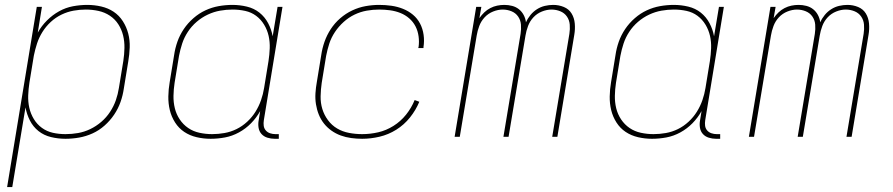

<svg xmlns="http://www.w3.org/2000/svg" viewBox="-20 -558 3640 783"><path d="M9 205 130 -530H151L134 -425Q149 -452 171.5 -474.5Q194 -497 221 -512Q248 -527 277.5 -532.5Q307 -538 336 -538Q365 -538 393 -531.5Q421 -525 443.5 -510Q466 -495 481 -471.5Q496 -448 503 -421Q510 -394 509 -365Q508 -336 503 -307L485 -197Q481 -169 471.5 -142Q462 -115 445.5 -90.5Q429 -66 406.5 -46Q384 -26 357.5 -14Q331 -2 303 3Q275 8 247 8Q217 8 188 1Q159 -6 137 -23.5Q115 -41 102 -66.5Q89 -92 84 -120L30 205ZM247 -11Q273 -11 298.5 -15.5Q324 -20 348 -31.5Q372 -43 393 -61Q414 -79 429 -102Q444 -125 452.5 -149.5Q461 -174 465 -200L483 -310Q487 -336 487.5 -362.5Q488 -389 482 -413.5Q476 -438 462.5 -459Q449 -480 428 -494Q407 -508 381.5 -513.5Q356 -519 330 -519Q305 -519 280 -514.5Q255 -510 231 -498.5Q207 -487 187 -468.5Q167 -450 153 -427.5Q139 -405 131 -380.5Q123 -356 118 -331L100 -221Q96 -195 95 -169Q94 -143 99.5 -118.5Q105 -94 118 -72.5Q131 -51 151 -36.5Q171 -22 195.5 -16.5Q220 -11 247 -11Z M839 8Q810 8 782 1.5Q754 -5 731.5 -20Q709 -35 694 -58.5Q679 -82 672.5 -109Q666 -136 666.5 -165Q667 -194 672 -223L690 -333Q694 -361 703.5 -388Q713 -415 729.5 -439.5Q746 -464 769 -484Q792 -504 818 -516Q844 -528 872 -533Q900 -538 928 -538Q958 -538 987 -531Q1016 -524 1038 -506.5Q1060 -489 1073.5 -463.5Q1087 -438 1092 -410L1112 -530H1132L1056 -68Q1054 -56 1055.5 -45Q1057 -34 1064 -26Q1071 -18 1081.5 -14.5Q1092 -11 1103 -11H1117V8H1100Q1085 8 1070.5 3.5Q1056 -1 1046.5 -11.5Q1037 -22 1034.5 -37Q1032 -52 1035 -68L1041 -105Q1026 -78 1004 -55.5Q982 -33 954.5 -18Q927 -3 897.5 2.5Q868 8 839 8ZM845 -11Q870 -11 895.5 -15.5Q921 -20 944.5 -31.5Q968 -43 988 -61.5Q1008 -80 1022 -102.5Q1036 -125 1044.5 -149.5Q1053 -174 1057 -199L1075 -309Q1079 -335 1080 -361Q1081 -387 1075.5 -411.5Q1070 -436 1057 -457.5Q1044 -479 1024.5 -493.5Q1005 -508 980 -513.5Q955 -519 928 -519Q903 -519 877.5 -514.5Q852 -510 827.5 -498.5Q803 -487 782 -469Q761 -451 746 -428Q731 -405 723 -380.5Q715 -356 710 -330L692 -220Q688 -194 687.5 -167.5Q687 -141 693 -116.5Q699 -92 713 -71Q727 -50 747.5 -36Q768 -22 793.5 -16.5Q819 -11 845 -11Z M1457 8Q1435 8 1412.5 5Q1390 2 1369.5 -5.5Q1349 -13 1331.5 -25.5Q1314 -38 1301 -54.5Q1288 -71 1280 -91Q1272 -111 1268.5 -133Q1265 -155 1266.5 -178Q1268 -201 1272 -223L1290 -333Q1294 -361 1303.5 -388Q1313 -415 1329 -439.5Q1345 -464 1367.5 -483.5Q1390 -503 1416.5 -515.5Q1443 -528 1471 -533Q1499 -538 1526 -538Q1552 -538 1576.5 -534.5Q1601 -531 1623.5 -522Q1646 -513 1664 -498Q1682 -483 1693 -462Q1704 -441 1707.5 -416Q1711 -391 1707 -366Q1707 -365 1707 -364Q1707 -363 1707 -362H1686Q1686 -363 1686 -364Q1686 -365 1687 -366Q1690 -388 1687 -410Q1684 -432 1674.5 -450.5Q1665 -469 1649 -483Q1633 -497 1613 -505Q1593 -513 1571 -516Q1549 -519 1526 -519Q1501 -519 1475.5 -514.5Q1450 -510 1426 -498.5Q1402 -487 1381.5 -468.5Q1361 -450 1346 -427.5Q1331 -405 1323 -380.5Q1315 -356 1310 -330L1292 -220Q1288 -193 1287.5 -165.5Q1287 -138 1294.5 -113.5Q1302 -89 1317.5 -68Q1333 -47 1355 -34Q1377 -21 1403.5 -16Q1430 -11 1457 -11Q1490 -11 1522.5 -18.5Q1555 -26 1584.5 -44.5Q1614 -63 1636 -90.5Q1658 -118 1671 -150L1690 -143Q1676 -109 1652 -79Q1628 -49 1596 -29Q1564 -9 1528 -0.5Q1492 8 1457 8Z M1834 0 1922 -530H1943L1935 -484Q1944 -497 1955 -507.5Q1966 -518 1979.5 -525Q1993 -532 2007.5 -535Q2022 -538 2037 -538Q2053 -538 2068.5 -534Q2084 -530 2096 -520.5Q2108 -511 2115.5 -497Q2123 -483 2125 -467Q2132 -483 2143.5 -497Q2155 -511 2170 -520.5Q2185 -530 2202 -534Q2219 -538 2236 -538Q2259 -538 2279.5 -529.5Q2300 -521 2311 -503Q2322 -485 2324 -462Q2326 -439 2322 -416L2253 0H2232L2302 -420Q2305 -439 2303.5 -457.5Q2302 -476 2292 -490.5Q2282 -505 2265 -512Q2248 -519 2229 -519Q2210 -519 2190 -511Q2170 -503 2155.5 -487.5Q2141 -472 2133.5 -452Q2126 -432 2123 -413L2054 0H2033L2103 -420Q2106 -439 2104.5 -457.5Q2103 -476 2093 -490.5Q2083 -505 2066 -512Q2049 -519 2030 -519Q2011 -519 1991 -511Q1971 -503 1956.5 -487.5Q1942 -472 1934.5 -452Q1927 -432 1924 -413L1855 0Z M2639 8Q2610 8 2582 1.5Q2554 -5 2531.5 -20Q2509 -35 2494 -58.5Q2479 -82 2472.5 -109Q2466 -136 2466.5 -165Q2467 -194 2472 -223L2490 -333Q2494 -361 2503.5 -388Q2513 -415 2529.5 -439.5Q2546 -464 2569 -484Q2592 -504 2618 -516Q2644 -528 2672 -533Q2700 -538 2728 -538Q2758 -538 2787 -531Q2816 -524 2838 -506.5Q2860 -489 2873.5 -463.5Q2887 -438 2892 -410L2912 -530H2932L2856 -68Q2854 -56 2855.5 -45Q2857 -34 2864 -26Q2871 -18 2881.5 -14.5Q2892 -11 2903 -11H2917V8H2900Q2885 8 2870.5 3.5Q2856 -1 2846.5 -11.5Q2837 -22 2834.5 -37Q2832 -52 2835 -68L2841 -105Q2826 -78 2804 -55.5Q2782 -33 2754.5 -18Q2727 -3 2697.5 2.5Q2668 8 2639 8ZM2645 -11Q2670 -11 2695.5 -15.5Q2721 -20 2744.5 -31.5Q2768 -43 2788 -61.5Q2808 -80 2822 -102.5Q2836 -125 2844.5 -149.5Q2853 -174 2857 -199L2875 -309Q2879 -335 2880 -361Q2881 -387 2875.5 -411.5Q2870 -436 2857 -457.5Q2844 -479 2824.5 -493.5Q2805 -508 2780 -513.5Q2755 -519 2728 -519Q2703 -519 2677.5 -514.5Q2652 -510 2627.5 -498.5Q2603 -487 2582 -469Q2561 -451 2546 -428Q2531 -405 2523 -380.5Q2515 -356 2510 -330L2492 -220Q2488 -194 2487.5 -167.5Q2487 -141 2493 -116.5Q2499 -92 2513 -71Q2527 -50 2547.5 -36Q2568 -22 2593.5 -16.5Q2619 -11 2645 -11Z M3034 0 3122 -530H3143L3135 -484Q3144 -497 3155 -507.5Q3166 -518 3179.5 -525Q3193 -532 3207.5 -535Q3222 -538 3237 -538Q3253 -538 3268.5 -534Q3284 -530 3296 -520.5Q3308 -511 3315.5 -497Q3323 -483 3325 -467Q3332 -483 3343.5 -497Q3355 -511 3370 -520.5Q3385 -530 3402 -534Q3419 -538 3436 -538Q3459 -538 3479.5 -529.5Q3500 -521 3511 -503Q3522 -485 3524 -462Q3526 -439 3522 -416L3453 0H3432L3502 -420Q3505 -439 3503.5 -457.5Q3502 -476 3492 -490.5Q3482 -505 3465 -512Q3448 -519 3429 -519Q3410 -519 3390 -511Q3370 -503 3355.5 -487.5Q3341 -472 3333.5 -452Q3326 -432 3323 -413L3254 0H3233L3303 -420Q3306 -439 3304.5 -457.5Q3303 -476 3293 -490.5Q3283 -505 3266 -512Q3249 -519 3230 -519Q3211 -519 3191 -511Q3171 -503 3156.5 -487.5Q3142 -472 3134.5 -452Q3127 -432 3124 -413L3055 0Z"/></svg>

Font: Iosevka Curly Thin Extended
Style: Italic
Weight: 100
Width: 7
Italic angle: -9°
Monospace: yes
Designer: Belleve Invis
Foundry: Belleve Invis
Version: Version 11.1.0; ttfautohint (v1.8.3)